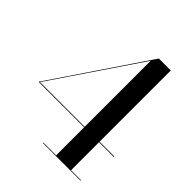

<svg xmlns="http://www.w3.org/2000/svg" viewBox="-205 -883 1016 1016"><g transform="rotate(45 303.5 -375.0)"><path d="M281 0V-3.5H376V-711L41.5 -217H597.5V-213H35L398 -750H487.5V-3.5H562.5V0Z"/></g></svg>

Font: Bodoni Moda 48pt Medium
Style: Regular
Weight: 500
Designer: Owen Earl
Foundry: indestructible type
Version: Version 2.005